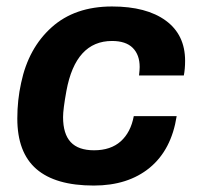

<svg xmlns="http://www.w3.org/2000/svg" viewBox="-20 -558 613 590"><path d="M268.1 12.2Q150.4 12.2 91.8 -38.6Q33.2 -89.4 33.2 -193.8Q33.2 -250.5 44.9 -303.2Q67.4 -410.2 138.7 -474.1Q210 -538.1 324.2 -538.1Q430.2 -538.1 489.5 -494.6Q548.8 -451.2 548.8 -371.1Q548.8 -346.2 544.9 -326.2H407.2Q409.2 -343.8 409.2 -352.1Q409.2 -389.6 387.9 -410.9Q366.7 -432.1 324.2 -432.1Q212.4 -432.1 184.1 -278.8Q173.8 -222.2 173.8 -198.2Q173.8 -146.5 197.3 -121.3Q220.7 -96.2 269 -96.2Q320.3 -96.2 351.1 -123.8Q381.8 -151.4 391.1 -201.2H522.9Q506.8 -97.7 440.2 -42.7Q373.5 12.2 268.1 12.2Z"/></svg>

Font: Archivo
Style: Bold Italic
Weight: 700
Italic angle: -10°
Designer: Hector Gatti
Foundry: Omnibus-Type
Version: Version 2.001